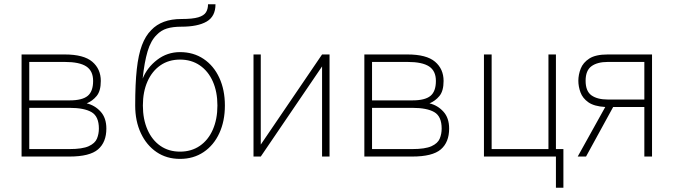

<svg xmlns="http://www.w3.org/2000/svg" viewBox="-20 -733 3155 899"><path d="M81 0V-478H283Q372 -478 412 -444Q452 -410 452 -354Q452 -307 432.5 -283.5Q413 -260 386 -249Q424 -240 451 -210.5Q478 -181 478 -131Q478 -67 439 -33.5Q400 0 305 0ZM117 -35H305Q366 -35 395.5 -48.5Q425 -62 434 -84Q443 -106 443 -131Q443 -188 408.5 -208Q374 -228 306 -228H117ZM117 -263H306Q365 -263 390.5 -284Q416 -305 416 -354Q416 -401 384 -422Q352 -443 283 -443H117Z M823 11Q760 11 713 -21Q666 -53 639.5 -109.5Q613 -166 613 -239Q613 -341 620.5 -409Q628 -477 644.5 -521Q661 -565 688 -592Q737 -644 829 -644Q882 -644 908.5 -652Q935 -660 944.5 -675.5Q954 -691 954 -713H989Q989 -656 947.5 -632Q906 -608 829 -608Q789 -608 761.5 -599.5Q734 -591 714 -570Q686 -543 671 -492.5Q656 -442 648 -365Q669 -417 716 -453Q763 -489 823 -489Q886 -489 933.5 -457Q981 -425 1007 -368.5Q1033 -312 1033 -239Q1033 -166 1007 -109.5Q981 -53 933.5 -21Q886 11 823 11ZM823 -23Q876 -23 915.5 -50Q955 -77 976.5 -126Q998 -175 998 -239Q998 -303 976.5 -351.5Q955 -400 915.5 -427Q876 -454 823 -454Q770 -454 731 -427Q692 -400 670.5 -351.5Q649 -303 649 -239Q649 -175 670.5 -126Q692 -77 731 -50Q770 -23 823 -23Z M1167 0V-478H1201V-56L1488 -478H1523V0H1488V-422L1201 0Z M1686 0V-478H1888Q1977 -478 2017 -444Q2057 -410 2057 -354Q2057 -307 2037.5 -283.5Q2018 -260 1991 -249Q2029 -240 2056 -210.5Q2083 -181 2083 -131Q2083 -67 2044 -33.5Q2005 0 1910 0ZM1722 -35H1910Q1971 -35 2000.5 -48.5Q2030 -62 2039 -84Q2048 -106 2048 -131Q2048 -188 2013.5 -208Q1979 -228 1911 -228H1722ZM1722 -263H1911Q1970 -263 1995.5 -284Q2021 -305 2021 -354Q2021 -401 1989 -422Q1957 -443 1888 -443H1722Z M2583 146V0H2246V-478H2282V-35H2548V-478H2583V-35H2618V146Z M2685 0 2814 -232Q2762 -235 2735 -254Q2708 -273 2698 -300.5Q2688 -328 2688 -355Q2688 -383 2699 -411.5Q2710 -440 2739.5 -459Q2769 -478 2826 -478H3033V0H2997V-232H2851L2724 0ZM2826 -267H2997V-443H2826Q2777 -443 2749.5 -423Q2722 -403 2722 -355Q2722 -306 2749.5 -286.5Q2777 -267 2826 -267Z"/></svg>

Font: Zen Kaku Gothic Antique Light
Style: Regular
Weight: 300
Designer: Yoshimichi Ohira
Foundry: Positype
Version: Version 1.001